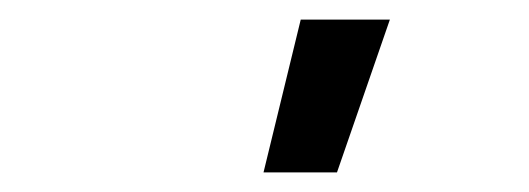

<svg xmlns="http://www.w3.org/2000/svg" viewBox="-20 -776 540 196"><path d="M249 -600 287 -756H378L324 -600Z"/></svg>

Font: Iosevka Curly Slab Semibold
Style: Italic
Weight: 600
Italic angle: -9°
Monospace: yes
Designer: Belleve Invis
Foundry: Belleve Invis
Version: Version 22.1.2; ttfautohint (v1.8.4)